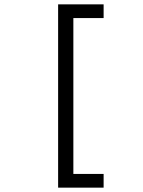

<svg xmlns="http://www.w3.org/2000/svg" viewBox="-20 -732 656 882"><path d="M247 130V-712H456V-649H317V67H456V130Z"/></svg>

Font: Overpass Mono Light Light
Style: Regular
Weight: 300
Monospace: yes
Version: Version 4.000